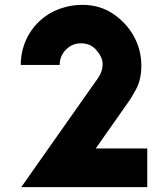

<svg xmlns="http://www.w3.org/2000/svg" viewBox="-20 -770 690 790"><path d="M67.4 0Q99.6 0 197.3 0Q293.9 0 585.9 0Q585.9 -40 585.9 -159.2Q533.2 -159.2 374 -159.2Q410.2 -210 516.6 -362.3Q516.6 -362.3 539.1 -401.4Q561.5 -441.4 561.5 -500Q561.5 -532.2 553.7 -563.5Q544.9 -595.7 528.3 -625Q498 -677.7 444.3 -713.9Q389.6 -750 319.3 -750Q278.3 -750 243.2 -739.3Q208 -729.5 178.7 -710.9Q125 -676.8 94.7 -621.1Q65.4 -565.4 65.4 -502.9Q119.1 -502.9 225.6 -502.9Q225.6 -540 252 -566.4Q277.3 -591.8 313.5 -591.8Q352.5 -591.8 377 -563.5Q402.3 -534.2 402.3 -505.9Q402.3 -484.4 392.6 -464.8Q382.8 -446.3 369.1 -428.7Q268.6 -286.1 67.4 0Z"/></svg>

Font: Big John
Style: Regular
Weight: 400
Designer: Ion Lucin
Version: Version 1.000